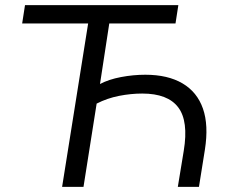

<svg xmlns="http://www.w3.org/2000/svg" viewBox="-20 -725 889 745"><path d="M221 0 322 -634H66L77 -705H672L661 -634H404L368 -399Q402 -417 449.5 -426Q497 -435 544 -435Q631 -435 688 -401.5Q745 -368 767.5 -303.5Q790 -239 775 -144L752 0H670L693 -140Q712 -255 671.5 -308.5Q631 -362 532 -362Q488 -362 442 -353Q396 -344 355 -323L304 0Z"/></svg>

Font: Nunito Sans 12pt
Style: Italic
Weight: 400
Italic angle: -9°
Designer: Vernon Adams
Foundry: Vernon Adams
Version: Version 3.101;gftools[0.9.27]